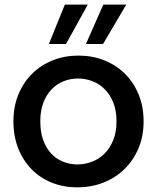

<svg xmlns="http://www.w3.org/2000/svg" viewBox="-20 -800 678 829"><path d="M600 -276Q600 -211 577.5 -158.5Q555 -106 516 -68.5Q477 -31 425 -11Q373 9 314 9Q255 9 204.5 -11Q154 -31 117 -68.5Q80 -106 59 -158.5Q38 -211 38 -276Q38 -341 60 -393.5Q82 -446 120 -483Q158 -520 209 -540Q260 -560 319 -560Q378 -560 429 -540Q480 -520 518 -483Q556 -446 578 -393.5Q600 -341 600 -276ZM154 -276Q154 -229 167 -194Q180 -159 202 -136Q224 -113 253 -101.5Q282 -90 314 -90Q346 -90 376.5 -101.5Q407 -113 430.5 -136Q454 -159 468.5 -194Q483 -229 483 -276Q483 -323 469 -357.5Q455 -392 432 -415Q409 -438 379 -449.5Q349 -461 317 -461Q285 -461 255.5 -449.5Q226 -438 203.5 -415Q181 -392 167.5 -357.5Q154 -323 154 -276ZM359 -780 265 -610H191L260 -780ZM525 -780 425 -610H351L426 -780Z"/></svg>

Font: SVN-Poppins Medium
Style: Regular
Weight: 500
Designer: Ninad Kale (Devanagari), Jonny Pinhorn (Latin)
Foundry: Indian Type Foundry
Version: Version 3.002 2017; ttfautohint (v1.8.3)